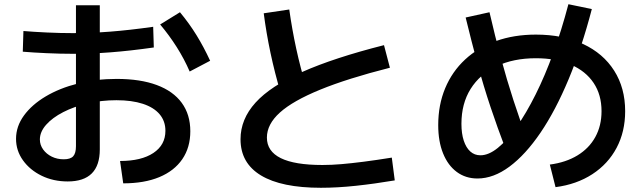

<svg xmlns="http://www.w3.org/2000/svg" viewBox="-20 -836 3040 910"><path d="M549 -73Q650 -73 707 -111Q764 -149 764 -216Q764 -262 736.5 -294.5Q709 -327 657 -344Q605 -361 532 -361Q461 -361 396 -346Q331 -331 279.5 -304.5Q228 -278 198.5 -244.5Q169 -211 169 -175Q169 -149 184.5 -127.5Q200 -106 225.5 -93.5Q251 -81 282 -81Q314 -81 327 -95.5Q340 -110 340 -143V-811H453V-128Q453 24 301 24Q233 24 177.5 -3Q122 -30 89 -76Q56 -122 56 -178Q56 -237 93.5 -288.5Q131 -340 196.5 -379Q262 -418 348.5 -440Q435 -462 533 -462Q645 -462 723 -433Q801 -404 841.5 -348.5Q882 -293 882 -214Q882 -137 844 -81.5Q806 -26 735 3.5Q664 33 564 33ZM324 -581Q265 -581 200 -584Q135 -587 88 -591L91 -689Q138 -685 202 -682Q266 -679 324 -679Q411 -679 502 -686Q593 -693 706 -709L709 -611Q596 -595 504.5 -588Q413 -581 324 -581ZM879 -497Q853 -557 817.5 -613Q782 -669 739 -720L833 -778Q877 -725 911.5 -669Q946 -613 976 -548Z M1501 54Q1314 54 1217 -4.5Q1120 -63 1120 -176Q1120 -271 1191 -349.5Q1262 -428 1412.5 -495Q1563 -562 1800 -622L1828 -515Q1627 -464 1497.5 -411Q1368 -358 1306.5 -302.5Q1245 -247 1245 -184Q1245 -54 1508 -54Q1551 -54 1598 -58Q1645 -62 1703.5 -69.5Q1762 -77 1837 -89L1851 19Q1756 35 1667.5 44.5Q1579 54 1501 54ZM1311 -393Q1282 -491 1262 -585.5Q1242 -680 1230 -773L1351 -791Q1364 -698 1384 -605.5Q1404 -513 1432 -422Z M2586 -56Q2662 -66 2717 -99.5Q2772 -133 2801.5 -186.5Q2831 -240 2831 -309Q2831 -387 2793.5 -443Q2756 -499 2686 -529.5Q2616 -560 2520 -560Q2413 -560 2333.5 -522Q2254 -484 2210.5 -414.5Q2167 -345 2167 -249Q2167 -203 2178 -169.5Q2189 -136 2209 -118Q2229 -100 2257 -100Q2296 -100 2339.5 -135Q2383 -170 2428.5 -234.5Q2474 -299 2518.5 -388Q2563 -477 2602.5 -585.5Q2642 -694 2674 -816L2785 -793Q2737 -609 2675 -460.5Q2613 -312 2542 -207.5Q2471 -103 2395 -46.5Q2319 10 2243 10Q2187 10 2145 -21Q2103 -52 2080 -109Q2057 -166 2057 -243Q2057 -339 2090 -418Q2123 -497 2184.5 -554Q2246 -611 2331 -641.5Q2416 -672 2520 -672Q2648 -672 2743.5 -627.5Q2839 -583 2891 -501Q2943 -419 2943 -309Q2943 -212 2902.5 -135.5Q2862 -59 2787.5 -10.5Q2713 38 2613 51ZM2375 -133Q2338 -230 2305 -328.5Q2272 -427 2243.5 -532.5Q2215 -638 2187 -753L2300 -778Q2326 -665 2354 -561.5Q2382 -458 2413.5 -361Q2445 -264 2481 -168Z"/></svg>

Font: M PLUS 2 SemiBold
Style: Regular
Weight: 600
Designer: Coji Morishita
Foundry: UNDERFOREST DESIGN
Version: Version 1.001